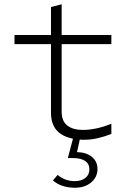

<svg xmlns="http://www.w3.org/2000/svg" viewBox="-20 -645 640 900"><path d="M375 10Q370 10 364.5 10Q359 10 354 9L341 68Q385 69 411 90.5Q437 112 437 147Q437 185 407.5 210Q378 235 331 235Q300 235 274 226.5Q248 218 228 201L250 175Q285 204 330 204Q362 204 380.5 189Q399 174 399 149Q399 123 379 109.5Q359 96 323 96H298L322 5Q219 -15 219 -116V-438H48V-481H219V-612L269 -625V-481H502V-438H269V-122Q269 -77 295.5 -56.5Q322 -36 368 -36Q398 -36 431.5 -43Q465 -50 502 -65V-17Q468 -4 437.5 3Q407 10 375 10Z"/></svg>

Font: Red Hat Mono
Style: Regular
Weight: 300
Monospace: yes
Designer: Pentagram, MCKL
Foundry: Pentagram, MCKL
Version: Version 1.023